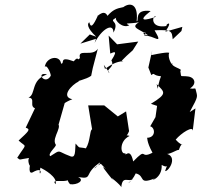

<svg xmlns="http://www.w3.org/2000/svg" viewBox="-20 -772 878 836"><path d="M664 -311 657 -262 634 -222C656 -217 660 -172 619 -172C624 -174 615 -160 644 -107C586 -77 624 -135 560 -69C546 -135 523 -85 526 -105C505 -96 496 -157 544 -180C525 -188 530 -171 542 -201L529 -287L493 -265L434 -313H364L381 -209C370 -205 374 -157 354 -126C319 -134 331 -122 309 -147C306 -114 311 -79 283 -93C226 -114 248 -123 199 -92C185 -102 227 -134 223 -142C200 -173 270 -235 215 -238L234 -226L262 -324C239 -306 259 -326 295 -340C244 -350 290 -402 324 -418C308 -418 356 -426 377 -442L384 -476L406 -560C383 -522 317 -563 328 -520C317 -502 323 -532 301 -505C234 -530 264 -494 246 -495C241 -535 180 -524 175 -480C183 -495 202 -452 201 -442C176 -398 133 -461 185 -448C112 -424 138 -361 104 -347C139 -345 101 -305 139 -299L133 -302L92 -216C115 -209 105 -201 61 -160C97 -127 97 -152 55 -85C73 -73 55 -77 111 -85C122 -92 92 -92 109 -50C117 -76 97 -12 121 -21C184 -58 142 20 156 -42C172 -34 232 -1 222 30C196 0 278 34 294 -2C294 -2 259 1 285 30C315 35 352 13 320 -1C391 10 337 -14 422 -69C380 -19 376 -41 438 -68C392 -79 414 -66 442 -35C413 -61 439 -28 474 15C437 -23 511 37 508 44C513 -12 540 25 560 6C516 43 553 23 571 -17C615 -7 579 35 656 4C622 20 688 9 684 -54C719 -33 711 -72 699 -27C715 -25 759 -95 698 -104C713 -93 752 -123 759 -119C775 -171 788 -117 745 -164C769 -193 823 -227 819 -201L831 -300L806 -284C848 -361 839 -348 831 -386C811 -390 838 -383 807 -387C838 -406 829 -435 799 -439C761 -444 771 -431 765 -464C781 -471 719 -482 731 -498C732 -478 707 -523 717 -542C714 -541 719 -549 639 -532L643 -554L626 -478L639 -445C655 -458 643 -443 681 -440C660 -385 673 -368 662 -406C695 -371 713 -366 637 -320ZM371 -622 330 -582 398 -603 392 -585C422 -645 474 -676 474 -630C504 -686 447 -674 486 -695C477 -684 515 -646 543 -662C516 -674 544 -667 585 -675C545 -651 588 -646 624 -619C581 -622 628 -646 608 -617C649 -620 695 -569 653 -640C730 -644 728 -635 732 -601L770 -637L774 -655L700 -634C740 -694 693 -660 707 -659C628 -645 645 -712 659 -699C616 -684 573 -675 636 -724C559 -734 588 -676 575 -680C583 -755 547 -763 517 -741C487 -735 472 -730 448 -703C431 -739 393 -687 407 -706C386 -659 375 -648 369 -675C361 -671 355 -653 399 -612ZM432 -490 437 -472C465 -491 484 -503 517 -506C497 -496 516 -516 558 -553L582 -591L490 -579L453 -617L460 -539C468 -540 500 -563 465 -509C483 -477 433 -469 457 -454Z"/></svg>

Font: Asimov Aggro
Style: It
Weight: 500
Designer: Google
Version: Version 2.000980; 2014